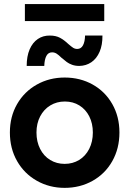

<svg xmlns="http://www.w3.org/2000/svg" viewBox="-20 -910 632 938"><path d="M28.3 -262.7Q28.3 -340.3 63.5 -401.4Q98.6 -462.4 159.9 -496.8Q221.2 -531.2 295.9 -531.2Q371.6 -531.2 432.6 -497.1Q493.7 -462.9 528.6 -401.6Q563.5 -340.3 563.5 -262.7Q563.5 -184.6 528.6 -122.8Q493.7 -61 432.4 -26.6Q371.1 7.8 295.9 7.8Q221.2 7.8 159.9 -26.9Q98.6 -61.5 63.5 -123Q28.3 -184.6 28.3 -262.7ZM433.6 -262.7Q433.6 -306.6 416.3 -341.1Q398.9 -375.5 367.9 -394.8Q336.9 -414.1 296.9 -414.1Q257.3 -414.1 225.8 -395Q194.3 -376 176.3 -341.6Q158.2 -307.1 158.2 -262.7Q158.2 -217.8 176 -182.6Q193.8 -147.5 225.3 -128.4Q256.8 -109.4 295.9 -109.4Q335 -109.4 366.5 -128.4Q397.9 -147.5 415.8 -182.6Q433.6 -217.8 433.6 -262.7ZM223.6 -736.3Q252.9 -736.3 273.2 -725.3Q293.5 -714.4 313.5 -695.3Q328.6 -682.1 337.4 -676.5Q346.2 -670.9 357.4 -670.9Q376 -670.9 385.5 -688.7Q395 -706.5 395.5 -736.3H480.5Q481 -690.4 466.6 -657Q452.1 -623.5 426.3 -606Q400.4 -588.4 367.2 -587.9Q347.7 -587.9 332.3 -593.5Q316.9 -599.1 306.4 -606.9Q295.9 -614.7 280.3 -627.9Q267.1 -641.1 256.8 -647.7Q246.6 -654.3 234.4 -654.3Q215.8 -654.3 206.5 -636.7Q197.3 -619.1 196.3 -587.9H110.4Q110.4 -635.3 124.8 -668.7Q139.2 -702.1 164.8 -719.5Q190.4 -736.8 223.6 -736.3ZM101.6 -890.1H489.3V-807.1H101.6Z"/></svg>

Font: Reddit Sans Vanilla
Style: Bold
Weight: 700
Designer: Stephen Hutchings
Foundry: Reddit
Version: Version 1.013